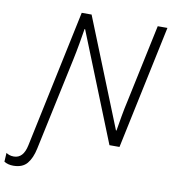

<svg xmlns="http://www.w3.org/2000/svg" viewBox="-187 -798 976 1092"><g transform="rotate(10 300.5 -252.0)"><path d="M-37 210Q16 210 42.5 178.5Q69 147 81 90L195 -444Q205 -491 213.5 -539.5Q222 -588 228 -626H231L482 0H540L691 -714H635L540 -266Q530 -223 521.5 -174.5Q513 -126 507 -89H504L253 -714H196L28 81Q12 158 -43 158Q-58 158 -69 154Q-80 150 -87 145L-90 196Q-68 210 -37 210Z"/></g></svg>

Font: Noto Sans UI Light
Style: Italic
Weight: 300
Italic angle: -12°
Designer: Monotype Design Team
Foundry: Monotype Imaging Inc.
Version: Version 1.901